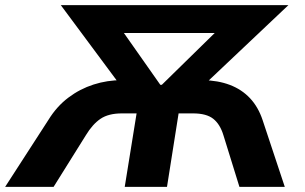

<svg xmlns="http://www.w3.org/2000/svg" viewBox="-47 -725 1184 745"><path d="M-27 0 141 -260Q173 -312 218 -346Q263 -380 316 -397Q369 -414 426 -414H462L434 -375L189 -705H1072L723 -375L704 -414H740Q799 -413 845 -395.5Q891 -378 923 -344Q955 -310 972 -259L1058 0H882L820 -200Q807 -243 780.5 -264Q754 -285 702 -285H646L601 0H437L483 -285H426Q374 -285 343 -264Q312 -243 286 -200L161 0ZM575 -396H581L825 -635L829 -597H390L407 -635Z"/></svg>

Font: Nunito Sans 7pt ExtraBold
Style: Italic
Weight: 800
Italic angle: -9°
Designer: Vernon Adams
Foundry: Vernon Adams
Version: Version 3.101;gftools[0.9.27]